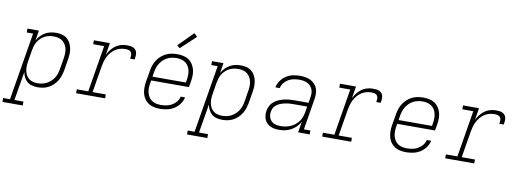

<svg xmlns="http://www.w3.org/2000/svg" viewBox="-120 -1202 4990 1844"><g transform="rotate(10 2375.5 -280.0)"><path d="M-49 205V167H18L127 -492H65V-530H177L161 -432Q175 -457 195 -478Q215 -499 240 -513Q265 -527 292 -532.5Q319 -538 346 -538Q346 -538 346 -538Q346 -538 346 -538Q374 -538 401.5 -531Q429 -524 449.5 -507.5Q470 -491 483 -467Q496 -443 501.5 -416.5Q507 -390 506 -361.5Q505 -333 500 -304L482 -194Q477 -168 468.5 -142Q460 -116 445 -92Q430 -68 409 -48Q388 -28 363 -15Q338 -2 311.5 3Q285 8 258 8Q230 8 203 1Q176 -6 156 -23Q136 -40 124.5 -64Q113 -88 108 -114L61 167H149V205ZM250 -30Q273 -30 295.5 -34.5Q318 -39 339 -50Q360 -61 378 -77.5Q396 -94 409 -114Q422 -134 429 -156Q436 -178 440 -201L458 -311Q462 -334 462.5 -357.5Q463 -381 458 -403Q453 -425 441.5 -444Q430 -463 412.5 -476Q395 -489 372.5 -494.5Q350 -500 327 -500Q305 -500 283 -495.5Q261 -491 240.5 -480.5Q220 -470 202.5 -453.5Q185 -437 173 -417.5Q161 -398 154.5 -376.5Q148 -355 144 -333L126 -223Q122 -200 121 -176.5Q120 -153 124 -131Q128 -109 138.5 -89Q149 -69 166 -55.5Q183 -42 205 -36Q227 -30 250 -30Z M633 0V-38H745L820 -492H713V-530H869L850 -413Q863 -440 881.5 -463.5Q900 -487 924 -504.5Q948 -522 976 -530Q1004 -538 1032 -538Q1049 -538 1065.5 -536.5Q1082 -535 1096 -528.5Q1110 -522 1120 -510Q1130 -498 1133 -482.5Q1136 -467 1134.5 -450Q1133 -433 1130 -417H1087Q1090 -433 1090.5 -449.5Q1091 -466 1082.5 -479Q1074 -492 1058.5 -496Q1043 -500 1026 -500Q1001 -500 976 -493.5Q951 -487 929 -472.5Q907 -458 889.5 -437.5Q872 -417 860 -393.5Q848 -370 841 -345.5Q834 -321 830 -297L787 -38H916V0Z M1452 8Q1422 8 1393 2Q1364 -4 1340.5 -19Q1317 -34 1300.5 -57.5Q1284 -81 1277 -108.5Q1270 -136 1270 -166Q1270 -196 1275 -226L1294 -336Q1298 -363 1307 -389.5Q1316 -416 1332 -440.5Q1348 -465 1370 -484.5Q1392 -504 1418 -516.5Q1444 -529 1472 -533.5Q1500 -538 1527 -538Q1556 -538 1585 -532Q1614 -526 1637 -510.5Q1660 -495 1675.5 -471.5Q1691 -448 1698.5 -421Q1706 -394 1705.5 -364Q1705 -334 1700 -304L1690 -246H1322L1317 -219Q1313 -196 1312.5 -172Q1312 -148 1317.5 -126Q1323 -104 1334.5 -85Q1346 -66 1364.5 -53.5Q1383 -41 1405.5 -35.5Q1428 -30 1452 -30Q1479 -30 1506.5 -35Q1534 -40 1559 -54Q1584 -68 1603 -91Q1622 -114 1628 -142H1671Q1663 -107 1641 -76.5Q1619 -46 1587.5 -26.5Q1556 -7 1521 0.5Q1486 8 1452 8ZM1654 -284 1658 -311Q1662 -334 1662.5 -357.5Q1663 -381 1658 -403Q1653 -425 1641.5 -444Q1630 -463 1612 -476Q1594 -489 1571.5 -494.5Q1549 -500 1526 -500Q1503 -500 1480.5 -495.5Q1458 -491 1436.5 -480.5Q1415 -470 1397 -453Q1379 -436 1366.5 -416Q1354 -396 1346.5 -374Q1339 -352 1335 -329L1328 -284ZM1537 -598 1510 -622 1652 -765 1684 -735Z M1751 205V167H1818L1927 -492H1865V-530H1977L1961 -432Q1975 -457 1995 -478Q2015 -499 2040 -513Q2065 -527 2092 -532.5Q2119 -538 2146 -538Q2146 -538 2146 -538Q2146 -538 2146 -538Q2174 -538 2201.5 -531Q2229 -524 2249.5 -507.5Q2270 -491 2283 -467Q2296 -443 2301.5 -416.5Q2307 -390 2306 -361.5Q2305 -333 2300 -304L2282 -194Q2277 -168 2268.5 -142Q2260 -116 2245 -92Q2230 -68 2209 -48Q2188 -28 2163 -15Q2138 -2 2111.5 3Q2085 8 2058 8Q2030 8 2003 1Q1976 -6 1956 -23Q1936 -40 1924.5 -64Q1913 -88 1908 -114L1861 167H1949V205ZM2050 -30Q2073 -30 2095.5 -34.5Q2118 -39 2139 -50Q2160 -61 2178 -77.5Q2196 -94 2209 -114Q2222 -134 2229 -156Q2236 -178 2240 -201L2258 -311Q2262 -334 2262.5 -357.5Q2263 -381 2258 -403Q2253 -425 2241.5 -444Q2230 -463 2212.5 -476Q2195 -489 2172.5 -494.5Q2150 -500 2127 -500Q2105 -500 2083 -495.5Q2061 -491 2040.5 -480.5Q2020 -470 2002.5 -453.5Q1985 -437 1973 -417.5Q1961 -398 1954.5 -376.5Q1948 -355 1944 -333L1926 -223Q1922 -200 1921 -176.5Q1920 -153 1924 -131Q1928 -109 1938.5 -89Q1949 -69 1966 -55.5Q1983 -42 2005 -36Q2027 -30 2050 -30Z M2613 8Q2591 8 2569 4.5Q2547 1 2528 -8Q2509 -17 2494 -32Q2479 -47 2471 -66.5Q2463 -86 2461 -108Q2459 -130 2463 -153Q2467 -178 2480 -202Q2493 -226 2514 -243Q2535 -260 2560 -270.5Q2585 -281 2611 -287Q2637 -293 2662 -295Q2687 -297 2713 -297H2848L2856 -349Q2860 -370 2859.5 -390.5Q2859 -411 2852 -429Q2845 -447 2832 -461.5Q2819 -476 2801.5 -484.5Q2784 -493 2764 -496.5Q2744 -500 2724 -500Q2697 -500 2669.5 -495Q2642 -490 2617.5 -476Q2593 -462 2574.5 -439Q2556 -416 2551 -388H2508Q2515 -423 2536.5 -453.5Q2558 -484 2589 -504Q2620 -524 2655 -531Q2690 -538 2724 -538Q2751 -538 2777 -533.5Q2803 -529 2825.5 -518Q2848 -507 2865.5 -488.5Q2883 -470 2892 -446.5Q2901 -423 2902 -396.5Q2903 -370 2898 -343L2848 -38H2911V0H2798L2816 -106Q2801 -79 2778.5 -56.5Q2756 -34 2728.5 -19Q2701 -4 2672 2Q2643 8 2613 8ZM2621 -30Q2646 -30 2670 -34.5Q2694 -39 2717.5 -49Q2741 -59 2761.5 -75.5Q2782 -92 2797 -113Q2812 -134 2820 -157.5Q2828 -181 2832 -205L2841 -259H2713Q2697 -259 2681.5 -258.5Q2666 -258 2651 -256Q2636 -254 2620.5 -250.5Q2605 -247 2589.5 -241.5Q2574 -236 2560 -228Q2546 -220 2534 -208.5Q2522 -197 2515.5 -182Q2509 -167 2506 -151Q2503 -134 2504.5 -117.5Q2506 -101 2512.5 -86Q2519 -71 2530.5 -59.5Q2542 -48 2556.5 -41.5Q2571 -35 2587.5 -32.5Q2604 -30 2621 -30Z M3033 0V-38H3145L3220 -492H3113V-530H3269L3250 -413Q3263 -440 3281.5 -463.5Q3300 -487 3324 -504.5Q3348 -522 3376 -530Q3404 -538 3432 -538Q3449 -538 3465.5 -536.5Q3482 -535 3496 -528.5Q3510 -522 3520 -510Q3530 -498 3533 -482.5Q3536 -467 3534.5 -450Q3533 -433 3530 -417H3487Q3490 -433 3490.5 -449.5Q3491 -466 3482.5 -479Q3474 -492 3458.5 -496Q3443 -500 3426 -500Q3401 -500 3376 -493.5Q3351 -487 3329 -472.5Q3307 -458 3289.5 -437.5Q3272 -417 3260 -393.5Q3248 -370 3241 -345.5Q3234 -321 3230 -297L3187 -38H3316V0Z M3852 8Q3822 8 3793 2Q3764 -4 3740.5 -19Q3717 -34 3700.5 -57.5Q3684 -81 3677 -108.5Q3670 -136 3670 -166Q3670 -196 3675 -226L3694 -336Q3698 -363 3707 -389.5Q3716 -416 3732 -440.5Q3748 -465 3770 -484.5Q3792 -504 3818 -516.5Q3844 -529 3872 -533.5Q3900 -538 3927 -538Q3956 -538 3985 -532Q4014 -526 4037 -510.5Q4060 -495 4075.5 -471.5Q4091 -448 4098.5 -421Q4106 -394 4105.5 -364Q4105 -334 4100 -304L4090 -246H3722L3717 -219Q3713 -196 3712.5 -172Q3712 -148 3717.5 -126Q3723 -104 3734.5 -85Q3746 -66 3764.5 -53.5Q3783 -41 3805.5 -35.5Q3828 -30 3852 -30Q3879 -30 3906.5 -35Q3934 -40 3959 -54Q3984 -68 4003 -91Q4022 -114 4028 -142H4071Q4063 -107 4041 -76.5Q4019 -46 3987.5 -26.5Q3956 -7 3921 0.5Q3886 8 3852 8ZM4054 -284 4058 -311Q4062 -334 4062.5 -357.5Q4063 -381 4058 -403Q4053 -425 4041.5 -444Q4030 -463 4012 -476Q3994 -489 3971.5 -494.5Q3949 -500 3926 -500Q3903 -500 3880.5 -495.5Q3858 -491 3836.5 -480.5Q3815 -470 3797 -453Q3779 -436 3766.5 -416Q3754 -396 3746.5 -374Q3739 -352 3735 -329L3728 -284Z M4233 0V-38H4345L4420 -492H4313V-530H4469L4450 -413Q4463 -440 4481.5 -463.5Q4500 -487 4524 -504.5Q4548 -522 4576 -530Q4604 -538 4632 -538Q4649 -538 4665.5 -536.5Q4682 -535 4696 -528.5Q4710 -522 4720 -510Q4730 -498 4733 -482.5Q4736 -467 4734.5 -450Q4733 -433 4730 -417H4687Q4690 -433 4690.5 -449.5Q4691 -466 4682.5 -479Q4674 -492 4658.5 -496Q4643 -500 4626 -500Q4601 -500 4576 -493.5Q4551 -487 4529 -472.5Q4507 -458 4489.5 -437.5Q4472 -417 4460 -393.5Q4448 -370 4441 -345.5Q4434 -321 4430 -297L4387 -38H4516V0Z"/></g></svg>

Font: Iosevka Curly Slab XLtExObl
Style: Regular
Weight: 200
Width: 7
Italic angle: -9°
Monospace: yes
Designer: Belleve Invis
Foundry: Belleve Invis
Version: Version 11.0.0; ttfautohint (v1.8.3)